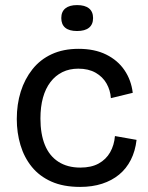

<svg xmlns="http://www.w3.org/2000/svg" viewBox="-20 -722 581 755"><path d="M295 13Q229 13 182 -8Q135 -29 105 -66Q75 -103 60.5 -151.5Q46 -200 46 -254Q46 -312 61.5 -361.5Q77 -411 107.5 -449.5Q138 -488 183.5 -509Q229 -530 289 -530Q352 -530 397.5 -507.5Q443 -485 469.5 -446Q496 -407 502 -357L416 -336Q414 -367 399 -393.5Q384 -420 356 -436Q328 -452 288 -452Q253 -452 225.5 -438.5Q198 -425 178.5 -399.5Q159 -374 149 -338Q139 -302 139 -256Q139 -195 156.5 -152Q174 -109 209.5 -86Q245 -63 296 -63Q339 -63 368 -79Q397 -95 413 -123Q429 -151 432 -187L517 -172Q512 -128 494.5 -93.5Q477 -59 448.5 -35.5Q420 -12 381.5 0.5Q343 13 295 13ZM283 -600Q252 -600 236.5 -613Q221 -626 221 -651Q221 -676 237 -689Q253 -702 283 -702Q314 -702 330 -689Q346 -676 346 -651Q346 -626 330 -613Q314 -600 283 -600Z"/></svg>

Font: Bricolage Grotesque 36pt
Style: Regular
Weight: 400
Designer: Mathieu Triay
Foundry: Atelier Triay
Version: Version 1.001;gftools[0.9.33.dev8+g029e19f]